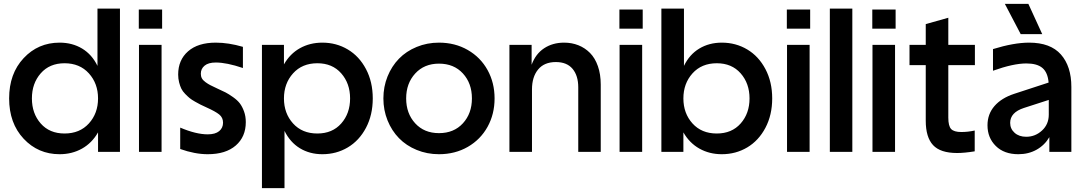

<svg xmlns="http://www.w3.org/2000/svg" viewBox="-20 -795 5677 1005"><path d="M317.9 -463.9Q239.3 -463.9 193.1 -411.1Q147 -358.4 147 -279.8Q147 -201.2 193.1 -148.7Q239.3 -96.2 317.9 -96.2Q397.5 -96.2 445.3 -148.9Q493.2 -201.7 493.2 -279.8Q493.2 -357.9 445.3 -410.9Q397.5 -463.9 317.9 -463.9ZM292 -571.8Q358.4 -571.8 409.9 -540.8Q461.4 -509.8 490.2 -450.2V-750H607.9V0H493.2V-102.1Q461.4 -46.4 409.2 -17.1Q356.9 12.2 292 12.2Q179.7 12.2 103.8 -68.8Q27.8 -149.9 27.8 -279.8Q27.8 -409.7 103.8 -490.7Q179.7 -571.8 292 -571.8Z M707.5 -560.1H825.7V0H707.5ZM706.5 -645V-745.1H828.6V-645Z M1067.4 12.2Q1000 12.2 923.3 -15.1V-127Q1006.3 -91.8 1067.4 -91.8Q1106.9 -91.8 1127.2 -108.6Q1147.5 -125.5 1147.5 -152.8Q1147.5 -179.7 1127.4 -195.8Q1107.4 -211.9 1060.5 -232.9Q1040 -242.2 1029.8 -247.3Q1019.5 -252.4 1001 -262.9Q982.4 -273.4 972.4 -281.7Q962.4 -290 949.2 -303.5Q936 -316.9 929.2 -330.8Q922.4 -344.7 917.5 -364Q912.6 -383.3 912.6 -404.8Q912.6 -481 964.4 -526.4Q1016.1 -571.8 1109.4 -571.8Q1176.3 -571.8 1251.5 -549.8V-439Q1166.5 -467.8 1109.4 -467.8Q1070.8 -467.8 1051 -451.4Q1031.2 -435.1 1031.2 -409.2Q1031.2 -395.5 1036.6 -385.3Q1042 -375 1055.4 -365.2Q1068.8 -355.5 1080.6 -349.4Q1092.3 -343.3 1116.7 -332Q1144 -319.8 1160.6 -311.3Q1177.2 -302.7 1200 -286.6Q1222.7 -270.5 1235.4 -253.9Q1248 -237.3 1257.3 -211.9Q1266.6 -186.5 1266.6 -155.8Q1266.6 -79.1 1214.1 -33.4Q1161.6 12.2 1067.4 12.2Z M1641.1 -96.2Q1719.7 -96.2 1766.1 -148.7Q1812.5 -201.2 1812.5 -279.8Q1812.5 -358.4 1766.1 -411.1Q1719.7 -463.9 1641.1 -463.9Q1561.5 -463.9 1513.9 -410.9Q1466.3 -357.9 1466.3 -279.8Q1466.3 -201.7 1513.9 -148.9Q1561.5 -96.2 1641.1 -96.2ZM1351.1 189.9V-560.1H1466.3V-458Q1498 -513.7 1550 -542.7Q1602.1 -571.8 1667.5 -571.8Q1740.7 -571.8 1800.5 -536.1Q1860.4 -500.5 1895.8 -433.3Q1931.2 -366.2 1931.2 -279.8Q1931.2 -193.4 1895.8 -126.2Q1860.4 -59.1 1800.5 -23.4Q1740.7 12.2 1667.5 12.2Q1601.1 12.2 1549.8 -19Q1498.5 -50.3 1469.2 -109.9V189.9Z M2277.8 -571.8Q2361.8 -571.8 2428.5 -533.4Q2495.1 -495.1 2532 -428.5Q2568.8 -361.8 2568.8 -279.8Q2568.8 -197.8 2532 -131.1Q2495.1 -64.5 2428.5 -26.1Q2361.8 12.2 2277.8 12.2Q2215.3 12.2 2160.9 -10.3Q2106.4 -32.7 2068.4 -71.8Q2030.3 -110.8 2008.5 -164.8Q1986.8 -218.8 1986.8 -279.8Q1986.8 -340.8 2008.5 -394.8Q2030.3 -448.7 2068.4 -487.8Q2106.4 -526.9 2160.9 -549.3Q2215.3 -571.8 2277.8 -571.8ZM2277.8 -98.1Q2356 -98.1 2403.1 -149.7Q2450.2 -201.2 2450.2 -279.8Q2450.2 -358.9 2403.1 -410.4Q2356 -461.9 2277.8 -461.9Q2200.7 -461.9 2153.3 -410.2Q2106 -358.4 2106 -279.8Q2106 -201.2 2153.1 -149.7Q2200.2 -98.1 2277.8 -98.1Z M2646.5 -560.1H2762.7V-456.1Q2783.7 -513.2 2828.4 -542.5Q2873 -571.8 2932.6 -571.8Q2973.1 -571.8 3007.6 -558.1Q3042 -544.4 3068.4 -517.8Q3094.7 -491.2 3109.6 -448.7Q3124.5 -406.2 3124.5 -352.1V0H3006.8V-337.9Q3006.8 -398.9 2977.1 -434.6Q2947.3 -470.2 2889.6 -470.2Q2828.6 -470.2 2796.6 -431.2Q2764.6 -392.1 2764.6 -327.1V0H2646.5Z M3223.1 -560.1H3341.3V0H3223.1ZM3222.2 -645V-745.1H3344.2V-645Z M3731.9 -96.2Q3810.5 -96.2 3856.9 -148.7Q3903.3 -201.2 3903.3 -279.8Q3903.3 -358.4 3856.9 -411.1Q3810.5 -463.9 3731.9 -463.9Q3652.3 -463.9 3604.7 -410.9Q3557.1 -357.9 3557.1 -279.8Q3557.1 -201.7 3604.7 -148.9Q3652.3 -96.2 3731.9 -96.2ZM3441.9 0V-750H3560.1V-450.2Q3588.9 -509.8 3640.4 -540.8Q3691.9 -571.8 3758.3 -571.8Q3831.5 -571.8 3891.4 -536.1Q3951.2 -500.5 3986.6 -433.3Q4022 -366.2 4022 -279.8Q4022 -193.4 3986.6 -126.2Q3951.2 -59.1 3891.4 -23.4Q3831.5 12.2 3758.3 12.2Q3693.4 12.2 3641.1 -17.1Q3588.9 -46.4 3557.1 -102.1V0Z M4099.6 -560.1H4217.8V0H4099.6ZM4098.6 -645V-745.1H4220.7V-645Z M4323.7 0V-750H4441.4V0Z M4546.9 -560.1H4665V0H4546.9ZM4545.9 -645V-745.1H4668V-645Z M4989.7 5.9Q4902.3 5.9 4864 -35.4Q4825.7 -76.7 4825.7 -163.1V-454.1H4740.7V-560.1H4825.7V-668.9L4943.8 -702.1V-560.1H5083V-454.1H4943.8V-179.2Q4943.8 -135.3 4958.7 -119.6Q4973.6 -104 5011.7 -104Q5046.9 -104 5082 -111.8V-2.9Q5028.3 5.9 4989.7 5.9Z M5322.8 -616.2 5239.7 -774.9H5362.8L5435.5 -616.2ZM5148.9 -139.2Q5148.9 -197.8 5185.5 -240Q5222.2 -282.2 5289.6 -304.2L5468.8 -362.8Q5464.4 -415.5 5436.5 -439.2Q5408.7 -462.9 5352.5 -462.9Q5284.2 -462.9 5177.7 -424.8V-538.1Q5287.1 -571.8 5366.7 -571.8Q5478.5 -571.8 5533.2 -509.8Q5587.9 -447.8 5587.9 -339.8V0H5472.7V-77.1Q5448.2 -35.2 5406 -11.5Q5363.8 12.2 5310.5 12.2Q5235.8 12.2 5192.4 -30.8Q5148.9 -73.7 5148.9 -139.2ZM5267.6 -151.9Q5267.6 -120.6 5290.8 -99.9Q5314 -79.1 5351.6 -79.1Q5398.9 -79.1 5434.3 -111.8Q5469.7 -144.5 5469.7 -194.8V-272L5339.8 -230Q5267.6 -206.5 5267.6 -151.9Z"/></svg>

Font: TASA Explorer SemiBold
Style: Regular
Weight: 600
Designer: Weizhong Zhang
Foundry: Local Remote
Version: Version 1.000;Glyphs 3.1.2 (3151)